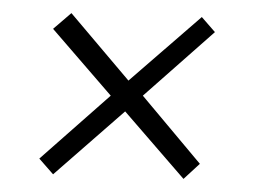

<svg xmlns="http://www.w3.org/2000/svg" viewBox="-20 -409 387 293"><path d="M260 -136 171 -239 61 -143 40 -167 149 -263 61 -365 89 -389 176 -286 288 -383 308 -360 198 -263 285 -159Z"/></svg>

Font: Alumni Sans ExtraLight
Style: Italic
Weight: 250
Italic angle: -8°
Version: Version 1.016